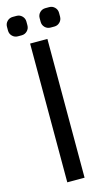

<svg xmlns="http://www.w3.org/2000/svg" viewBox="-129 -888 521 932"><g transform="rotate(-15 131.0 -422.0)"><path d="M86.9 -697.3H173.8V0H86.9ZM58.1 -844.2Q74.2 -844.2 85.7 -832.8Q97.2 -821.3 97.2 -805.2V-786.1Q97.2 -769.5 85.7 -758.1Q74.2 -746.6 58.1 -746.6H39.1Q22.5 -746.6 11 -758.1Q-0.5 -769.5 -0.5 -786.1V-805.2Q-0.5 -821.3 11 -832.8Q22.5 -844.2 39.1 -844.2ZM222.2 -844.2Q238.3 -844.2 249.8 -832.8Q261.2 -821.3 261.2 -805.2V-786.1Q261.2 -769.5 249.8 -758.1Q238.3 -746.6 222.2 -746.6H203.1Q186.5 -746.6 175 -758.1Q163.6 -769.5 163.6 -786.1V-805.2Q163.6 -821.3 175 -832.8Q186.5 -844.2 203.1 -844.2Z"/></g></svg>

Font: Qaz
Style: Regular
Weight: 400
Designer: GGBotNet
Foundry: f0n7
Version: 0.70